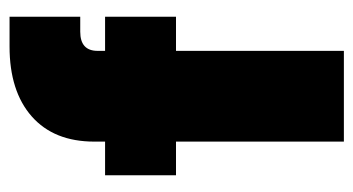

<svg xmlns="http://www.w3.org/2000/svg" viewBox="-189 -551 740 402"><g transform="rotate(-90 181.0 -350.0)"><path d="M15 -351.5V-500H85.5V-522.5Q85.5 -607 138.2 -653.5Q191 -700 284.5 -700H347V-552H315.5Q275.5 -552 275.5 -515.5V-500H347V-351.5H275.5V0H85.5V-351.5Z"/></g></svg>

Font: Overused Grotesk Black
Style: Regular
Weight: 900
Version: Version 0.004